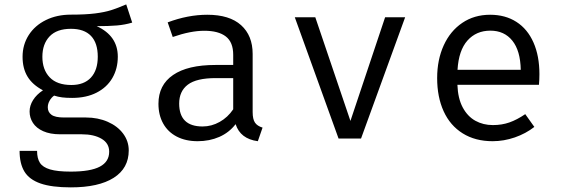

<svg xmlns="http://www.w3.org/2000/svg" viewBox="-20 -617 2502 855"><path d="M568.7 -516.4Q536.9 -506.7 500.8 -503.6Q464.6 -500.5 410.8 -500.5Q504.6 -457.4 504.6 -364.6Q504.6 -311.3 480.3 -269.5Q455.9 -227.7 410 -204.4Q364.1 -181 301.5 -181Q274.9 -181 256.7 -183.3Q238.5 -185.6 221 -191.3Q208.7 -182.6 200.8 -168.5Q192.8 -154.4 192.8 -139Q192.8 -117.9 209.2 -105.9Q225.6 -93.8 265.1 -93.8H362.6Q415.9 -93.8 459.7 -74.6Q503.6 -55.4 528.5 -21.8Q553.3 11.8 553.3 52.8Q553.3 132.3 486.2 174.9Q419 217.4 295.4 217.4Q210.3 217.4 160.3 200Q110.3 182.6 88.7 146.9Q67.2 111.3 67.2 54.9H145.1Q145.1 88.2 157.7 107.9Q170.3 127.7 202.8 137.4Q235.4 147.2 294.9 147.2Q383.1 147.2 424.6 125.1Q466.2 103.1 466.2 58.5Q466.2 21 432.3 1Q398.5 -19 344.1 -19H247.7Q203.1 -19 172.3 -32.8Q141.5 -46.7 126.7 -69.7Q111.8 -92.8 111.8 -120.5Q111.8 -146.7 127.2 -171.3Q142.6 -195.9 171.3 -214.9Q124.6 -239.5 102.6 -275.9Q80.5 -312.3 80.5 -364.1Q80.5 -417.9 107.9 -460.8Q135.4 -503.6 184.4 -527.7Q233.3 -551.8 295.9 -551.8Q361 -551.8 403.6 -557.2Q446.2 -562.6 475.1 -571.8Q504.1 -581 542.1 -597.4ZM168.7 -364.1Q168.7 -306.7 201.3 -272.6Q233.8 -238.5 297.9 -238.5Q354.4 -238.5 384.9 -271.5Q415.4 -304.6 415.4 -364.6Q415.4 -425.6 385.1 -457.2Q354.9 -488.7 295.9 -488.7Q232.8 -488.7 200.8 -454.9Q168.7 -421 168.7 -364.1Z M1105.1 -117.9Q1105.1 -86.2 1115.4 -71Q1125.6 -55.9 1149.2 -48.7L1128.2 11.8Q1050.3 1.5 1029.2 -64.1Q1000.5 -26.7 956.7 -7.4Q912.8 11.8 860 11.8Q806.7 11.8 767.2 -8.7Q727.7 -29.2 706.7 -66.9Q685.6 -104.6 685.6 -154.9Q685.6 -238.5 750.8 -283.1Q815.9 -327.7 939 -327.7H1018.5V-372.8Q1018.5 -429.2 985.6 -454.6Q952.8 -480 889.7 -480Q828.7 -480 749.2 -452.3L726.7 -517.4Q816.9 -551.3 903.1 -551.3Q1002.1 -551.3 1053.6 -504.9Q1105.1 -458.5 1105.1 -376.9ZM1018.5 -130.3V-269.2H940.5Q854.9 -269.2 816.4 -240Q777.9 -210.8 777.9 -155.9Q777.9 -53.8 882.1 -53.8Q922.1 -53.8 958.2 -74.1Q994.4 -94.4 1018.5 -130.3Z M1694.9 -540H1784.1L1587.7 0H1487.7L1292.8 -540H1384.1L1540.5 -78.5Z M2016.9 -239.5Q2019 -179 2040.5 -138.7Q2062.1 -98.5 2096.9 -79.2Q2131.8 -60 2174.9 -60Q2214.9 -60 2248.5 -71.8Q2282.1 -83.6 2319 -108.7L2359.5 -51.8Q2321.5 -22.1 2272.6 -5.1Q2223.6 11.8 2173.8 11.8Q2096.4 11.8 2040.5 -23.1Q1984.6 -57.9 1955.6 -121.5Q1926.7 -185.1 1926.7 -269.2Q1926.7 -350.8 1955.9 -414.9Q1985.1 -479 2038.5 -515.1Q2091.8 -551.3 2162.6 -551.3Q2230.3 -551.3 2279.7 -519.5Q2329.2 -487.7 2355.6 -427.9Q2382.1 -368.2 2382.1 -286.7Q2382.1 -263.1 2380 -239.5ZM2017.4 -306.2H2299Q2297.4 -391.3 2261.5 -435.9Q2225.6 -480.5 2163.6 -480.5Q2101 -480.5 2061.8 -436.7Q2022.6 -392.8 2017.4 -306.2Z"/></svg>

Font: Fira Code
Style: Regular
Weight: 400
Designer: Carrois Corporate, Edenspiekermann AG, Nikita Prokopov
Foundry: Carrois Corporate, Edenspiekermann AG, Nikita Prokopov
Version: Version 5.002